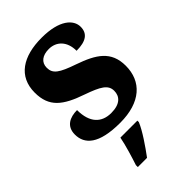

<svg xmlns="http://www.w3.org/2000/svg" viewBox="-233 -628 927 927"><g transform="rotate(-45 230.5 -164.0)"><path d="M222 10C362 10 436 -59 436 -166C436 -266 372 -305 272 -340C185 -370 159 -388 159 -429C159 -466 187 -486 230 -486C281 -486 319 -450 319 -385C385 -385 415 -408 415 -453C415 -501 366 -549 244 -549C117 -549 33 -496 33 -385C33 -287 87 -246 198 -208C277 -180 311 -161 311 -120C311 -83 287 -54 225 -54C160 -54 118 -94 118 -181C69 -181 27 -161 27 -105C27 -39 76 10 222 10ZM131 208V221H194C226 178 271 113 288 71V61H172C164 104 144 169 131 208Z"/></g></svg>

Font: Noto Serif Sinhala SemiCondensed ExtraBold
Style: Regular
Weight: 800
Width: 4
Designer: Jelle Bosma - Monotype Design Team
Foundry: Monotype Imaging Inc.
Version: Version 2.007